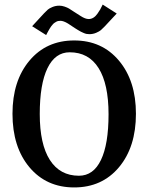

<svg xmlns="http://www.w3.org/2000/svg" viewBox="-20 -821 656 849"><path d="M122.1 -705.1 174.8 -762.2Q184.6 -772.5 191.2 -778.3Q197.8 -784.2 211.9 -790Q226.1 -795.9 242.2 -795.9Q253.9 -795.9 265.9 -791.7Q277.8 -787.6 284.9 -783.4Q292 -779.3 307.1 -769L336.9 -750Q357.4 -736.8 372.1 -736.8Q382.8 -736.8 392.3 -742.4Q401.9 -748 410.2 -759.5Q418.5 -771 422.9 -778.8Q427.2 -786.6 434.1 -800.8L496.1 -761.2L442.9 -704.1Q433.1 -693.8 426.3 -688Q419.4 -682.1 405.3 -676Q391.1 -669.9 375 -669.9Q368.2 -669.9 362.1 -671.1Q356 -672.4 348.6 -675.8Q341.3 -679.2 337.6 -680.9Q334 -682.6 324 -688.7Q314 -694.8 311 -696.8L280.8 -716.8Q260.7 -729 247.1 -729Q241.7 -729 237.1 -728Q232.4 -727.1 228 -724.4Q223.6 -721.7 220.2 -719.5Q216.8 -717.3 212.6 -712.2Q208.5 -707 206.3 -704.6Q204.1 -702.1 200.2 -695.3Q196.3 -688.5 194.8 -686Q193.4 -683.6 189.2 -675.8Q185.1 -668 184.1 -666ZM288.1 -589.8Q224.1 -589.8 189.9 -519.5Q155.8 -449.2 155.8 -316.9Q155.8 -183.6 200.4 -113.8Q245.1 -43.9 329.1 -43.9Q393.1 -43.9 426.5 -113.8Q460 -183.6 460 -315.9Q460 -449.7 416 -519.8Q372.1 -589.8 288.1 -589.8ZM581.1 -317.9Q581.1 -170.9 506.1 -81.5Q431.2 7.8 308.1 7.8Q185.1 7.8 110.1 -81.5Q35.2 -170.9 35.2 -317.9Q35.2 -463.4 110.1 -552.7Q185.1 -642.1 308.1 -642.1Q431.2 -642.1 506.1 -552.7Q581.1 -463.4 581.1 -317.9Z"/></svg>

Font: Resagokr
Style: Bold
Weight: 600
Designer: gluk
Foundry: gluk
Version: Version 0.95